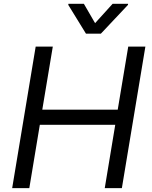

<svg xmlns="http://www.w3.org/2000/svg" viewBox="-20 -967 780 987"><path d="M42.6 0H130.7L184.7 -325.3H572.4L518.5 0H606.5L727.3 -727.3H639.2L585.2 -403.4H197.4L251.4 -727.3H163.4ZM331 -941.8 421.9 -794H498.6L637.8 -941.8L638.5 -947.4H558.9L468.8 -848L411.2 -947.4H331.7Z"/></svg>

Font: Margiela Sans
Style: Italic
Weight: 400
Italic angle: -9.39999°
Designer: Stefan Endress, Andreas Faust
Version: Version 1.100;FEAKit 1.0